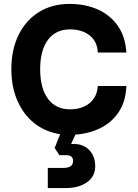

<svg xmlns="http://www.w3.org/2000/svg" viewBox="-20 -680 704 980"><path d="M38 -327Q38 -427 75 -502Q112 -577 179 -618.5Q246 -660 335 -660Q416 -660 479.5 -631.5Q543 -603 581.5 -548Q620 -493 625 -412H479Q477 -467 438.5 -498.5Q400 -530 337 -530Q265 -530 225 -477Q185 -424 185 -327Q185 -229 225 -175.5Q265 -122 337 -122Q399 -122 437.5 -154Q476 -186 479 -241H625Q622 -164 587.5 -110.5Q553 -57 495 -27.5Q437 2 365 7L343 55H358Q406 55 436 86.5Q466 118 466 169Q466 220 424.5 250Q383 280 313 280H224V177H305Q353 177 353 141Q353 112 317 112H283L259 75L287 5Q211 -7 155.5 -51Q100 -95 69 -165.5Q38 -236 38 -327Z"/></svg>

Font: Overused Grotesk
Style: Bold
Weight: 700
Version: Version 0.003